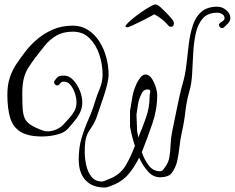

<svg xmlns="http://www.w3.org/2000/svg" viewBox="-20 -790 1053 861"><path d="M1013 -709Q1013 -696 1002.5 -685Q992 -674 984 -667Q980 -664 975 -664Q970 -664 966 -668.5Q962 -673 962 -678Q962 -684 968 -688Q972 -691 979.5 -696Q987 -701 987 -709Q987 -720 976.5 -726.5Q966 -733 955 -733Q912 -733 889.5 -707.5Q867 -682 858 -641Q849 -600 846.5 -552Q844 -504 841.5 -458.5Q839 -413 829 -380Q816 -334 811 -288Q806 -242 795 -195Q788 -162 784.5 -128.5Q781 -95 774 -65.5Q767 -36 749 -13Q744 -5 729.5 0Q715 5 698 5Q667 5 644 -20.5Q621 -46 604 -83Q586 -46 560 -13.5Q534 19 496 36Q490 39 474 45Q458 51 451 51Q394 51 363.5 18Q333 -15 333 -75Q333 -128 346 -171.5Q359 -215 377 -255.5Q395 -296 408 -340Q415 -363 427.5 -393Q440 -423 440 -456Q440 -501 425.5 -545Q411 -589 381.5 -618.5Q352 -648 307 -648Q263 -648 232.5 -630Q202 -612 180.5 -585Q159 -558 138 -531Q121 -508 107.5 -487Q94 -466 87 -439Q80 -412 80 -371Q80 -331 81.5 -304.5Q83 -278 90.5 -260.5Q98 -243 117 -230.5Q136 -218 171 -205Q180 -201 194 -201Q215 -201 234.5 -210.5Q254 -220 264 -231Q275 -244 288.5 -258Q302 -272 312.5 -290Q323 -308 323 -331Q323 -350 316 -371.5Q309 -393 296.5 -408.5Q284 -424 267 -424Q254 -424 249 -415Q244 -407 237 -407Q230 -407 225 -413.5Q220 -420 225 -428Q233 -440 240 -445.5Q247 -451 267 -451Q289 -451 307.5 -432Q326 -413 337.5 -385Q349 -357 349 -331Q349 -305 338 -283.5Q327 -262 312 -245Q297 -228 285 -213Q269 -195 236 -186.5Q203 -178 168 -178Q106 -178 72 -199Q38 -220 25.5 -262Q13 -304 13 -365Q13 -410 24.5 -443.5Q36 -477 54 -503.5Q72 -530 91 -555Q114 -586 145.5 -613Q177 -640 217 -657.5Q257 -675 307 -675Q345 -675 375 -655.5Q405 -636 425.5 -604Q446 -572 456.5 -533Q467 -494 467 -456Q467 -438 461 -413Q455 -388 446.5 -362Q438 -336 430 -313.5Q422 -291 418 -278Q408 -247 397.5 -230.5Q387 -214 378.5 -201Q370 -188 365 -168Q360 -148 360 -109Q360 -79 367 -48Q374 -17 391 3.5Q408 24 438 24Q441 24 450.5 20.5Q460 17 469.5 12.5Q479 8 483 7Q524 -13 545.5 -51Q567 -89 583 -131L585 -136Q577 -160 571.5 -182.5Q566 -205 563 -223V-292Q569 -332 574 -358.5Q579 -385 593 -416Q598 -427 609 -441.5Q620 -456 632 -456Q648 -456 659.5 -439.5Q671 -423 678 -401Q685 -379 685 -363Q685 -299 663 -235Q641 -171 620 -118L616 -108Q627 -74 647 -48Q667 -22 698 -22Q706 -22 711 -28.5Q716 -35 720 -40Q736 -61 740 -87Q744 -113 745 -141.5Q746 -170 752 -200Q759 -232 766.5 -270.5Q774 -309 782.5 -348Q791 -387 800 -418Q811 -455 816 -500.5Q821 -546 826.5 -591.5Q832 -637 844.5 -675.5Q857 -714 883 -737Q909 -760 955 -760Q976 -760 994.5 -744.5Q1013 -729 1013 -709ZM651 -358Q651 -366 652.5 -371.5Q654 -377 654 -381Q654 -389 640 -389Q634 -389 627 -385Q620 -381 618 -376Q608 -357 604 -344Q600 -331 598 -316.5Q596 -302 592 -276L595 -200Q597 -194 598 -187Q599 -180 600 -173Q618 -215 634.5 -262Q651 -309 651 -358ZM550 -668Q538 -668 545.5 -678Q553 -688 571.5 -703.5Q590 -719 611.5 -734Q633 -749 651.5 -759.5Q670 -770 676 -770Q685 -771 701 -756.5Q717 -742 732.5 -725.5Q748 -709 753 -702Q760 -693 760 -684Q760 -680 757 -675Q754 -670 749 -670H747Q742 -670 738.5 -672.5Q735 -675 732 -679Q706 -708 672 -726Q668 -723 650.5 -714Q633 -705 611.5 -694Q590 -683 573 -675.5Q556 -668 553 -668Z"/></svg>

Font: Ingrid Darling
Style: Regular
Weight: 400
Designer: Robert E. Leuschke
Foundry: Robert E. Leuschke
Version: Version 1.010; ttfautohint (v1.8.3)